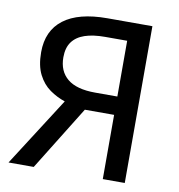

<svg xmlns="http://www.w3.org/2000/svg" viewBox="-80 -787 802 861"><g transform="rotate(10 320.5 -357.0)"><path d="M311.5 -292.5 130.4 0H15.6L216.3 -313.5Q179.7 -325.7 147 -348.6Q114.3 -371.6 94 -411.4Q73.7 -451.2 73.7 -512.7Q73.7 -610.8 141.4 -662.4Q209 -713.9 339.8 -713.9H544.9V0H444.8V-292.5ZM444.8 -629.9H343.8Q289.6 -629.9 252.2 -617.2Q214.8 -604.5 195.3 -577.6Q175.8 -550.8 175.8 -507.3Q175.8 -444.3 217.3 -410.2Q258.8 -376 344.2 -376H444.8Z"/></g></svg>

Font: Open Sans Medium
Style: Regular
Weight: 500
Designer: Monotype Design Team
Foundry: Monotype Imaging Inc.
Version: Version 3.000